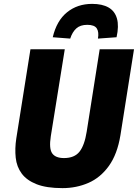

<svg xmlns="http://www.w3.org/2000/svg" viewBox="-20 -959 711 990"><path d="M302 11Q220 11 169 -9Q118 -29 92 -64Q66 -99 61 -146Q56 -193 64 -245L137 -705H314L242 -257Q232 -193 249 -168.5Q266 -144 310 -144Q364 -144 390 -177Q416 -210 427 -280L494 -705H671L601 -262Q585 -164 541.5 -103.5Q498 -43 436 -16Q374 11 302 11ZM342 -760 252 -767Q272 -852 325.5 -895.5Q379 -939 455 -939Q507 -939 539.5 -920.5Q572 -902 583 -863.5Q594 -825 581 -767L485 -760Q491 -794 479 -812.5Q467 -831 430 -831Q394 -831 373.5 -812.5Q353 -794 342 -760Z"/></svg>

Font: Nunito Sans 7pt Condensed Black
Style: Italic
Weight: 900
Width: 3
Italic angle: -9°
Designer: Vernon Adams
Foundry: Vernon Adams
Version: Version 3.101;gftools[0.9.27]